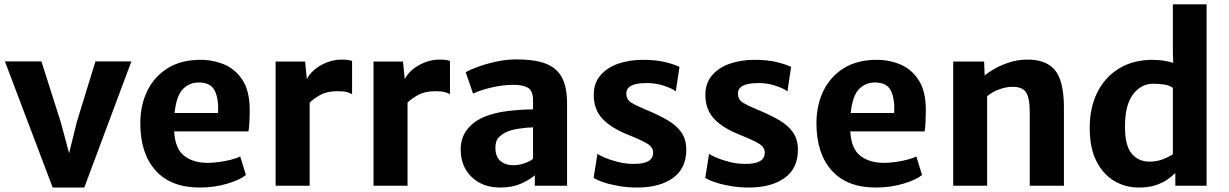

<svg xmlns="http://www.w3.org/2000/svg" viewBox="-20 -832 5504 860"><path d="M216 8 2 -557H165.5L252 -285.5L289.5 -145.5L324 -285.5L407.5 -557H568.5L357.5 8Z M874 8Q745.5 8 677 -68.2Q608.5 -144.5 608.5 -280Q608.5 -361 639.8 -425Q671 -489 730.5 -526.2Q790 -563.5 876 -564Q933.5 -564.5 983.8 -543.5Q1034 -522.5 1065.8 -474.2Q1097.5 -426 1098.5 -344.5Q1098.5 -314 1097.2 -287.8Q1096 -261.5 1093 -243.5H760Q764.5 -165.5 805.2 -134Q846 -102.5 910.5 -102.5Q934.5 -102.5 963 -106.5Q991.5 -110.5 1017 -117.2Q1042.5 -124 1056 -131L1081.5 -48Q1053.5 -25.5 996.2 -8.8Q939 8 874 8ZM871 -462.5Q828 -462.5 799 -432.8Q770 -403 762 -326H956.5Q960.5 -386.5 942.5 -424.5Q924.5 -462.5 871 -462.5Z M1214.5 0V-556.5H1346.5L1354.5 -477.5Q1365.5 -500.5 1389 -520.2Q1412.5 -540 1444.2 -552.5Q1476 -565 1510.5 -565Q1525.5 -565 1538.2 -563.5Q1551 -562 1557 -558.5V-410Q1550 -414.5 1535.5 -419Q1521 -423.5 1491.5 -423.5Q1444.5 -423.5 1414.2 -406.5Q1384 -389.5 1367 -372.5V0Z M1653 0V-556.5H1785L1793 -477.5Q1804 -500.5 1827.5 -520.2Q1851 -540 1882.8 -552.5Q1914.5 -565 1949 -565Q1964 -565 1976.8 -563.5Q1989.5 -562 1995.5 -558.5V-410Q1988.5 -414.5 1974 -419Q1959.5 -423.5 1930 -423.5Q1883 -423.5 1852.8 -406.5Q1822.5 -389.5 1805.5 -372.5V0Z M2221 8Q2141.5 8 2092.5 -39.2Q2043.5 -86.5 2043.5 -163Q2043.5 -213.5 2071.2 -250.2Q2099 -287 2146.5 -307.5Q2195.5 -328 2256.2 -335Q2317 -342 2367.5 -342V-383Q2367.5 -425.5 2345 -438.8Q2322.5 -452 2280.5 -452Q2233 -452 2181.2 -440Q2129.5 -428 2099 -412.5L2066 -508.5Q2082.5 -518.5 2118.8 -532Q2155 -545.5 2201.5 -555.8Q2248 -566 2295 -566Q2372 -566 2421.8 -548Q2471.5 -530 2495.8 -487Q2520 -444 2520 -368V0H2375.5V-47Q2353 -27 2313.5 -9.5Q2274 8 2221 8ZM2199 -171Q2199 -130.5 2221.2 -111.2Q2243.5 -92 2279.5 -92Q2307 -92 2333.5 -102.2Q2360 -112.5 2367.5 -121.5V-261.5Q2340 -261 2304.8 -255.8Q2269.5 -250.5 2249 -241Q2229.5 -232 2214.2 -217Q2199 -202 2199 -171Z M2639 -35.5 2656 -143Q2664 -136.5 2688.5 -126Q2713 -115.5 2747 -106.8Q2781 -98 2817 -98Q2905.5 -96.5 2905.5 -148.5Q2905.5 -174.5 2874.5 -191.5Q2843.5 -208.5 2798 -226.5Q2716.5 -258.5 2677.8 -300.8Q2639 -343 2639.5 -408.5Q2640 -460.5 2669.8 -495Q2699.5 -529.5 2749.2 -546.8Q2799 -564 2859.5 -564Q2921 -564 2964 -552.8Q3007 -541.5 3023.5 -532L3007 -422.5Q2992.5 -435 2955.2 -447.5Q2918 -460 2878.5 -460Q2830 -460 2807.8 -448.2Q2785.5 -436.5 2785.5 -414.5Q2785 -386 2807.8 -372.2Q2830.5 -358.5 2871 -341.5Q2931 -317 2971.8 -292.8Q3012.5 -268.5 3033.2 -237.2Q3054 -206 3054 -161Q3054 -78 2994.5 -35Q2935 8 2834 8Q2791.5 8 2752.2 1.2Q2713 -5.5 2683.2 -15.5Q2653.5 -25.5 2639 -35.5Z M3139 -35.5 3156 -143Q3164 -136.5 3188.5 -126Q3213 -115.5 3247 -106.8Q3281 -98 3317 -98Q3405.5 -96.5 3405.5 -148.5Q3405.5 -174.5 3374.5 -191.5Q3343.5 -208.5 3298 -226.5Q3216.5 -258.5 3177.8 -300.8Q3139 -343 3139.5 -408.5Q3140 -460.5 3169.8 -495Q3199.5 -529.5 3249.2 -546.8Q3299 -564 3359.5 -564Q3421 -564 3464 -552.8Q3507 -541.5 3523.5 -532L3507 -422.5Q3492.5 -435 3455.2 -447.5Q3418 -460 3378.5 -460Q3330 -460 3307.8 -448.2Q3285.5 -436.5 3285.5 -414.5Q3285 -386 3307.8 -372.2Q3330.5 -358.5 3371 -341.5Q3431 -317 3471.8 -292.8Q3512.5 -268.5 3533.2 -237.2Q3554 -206 3554 -161Q3554 -78 3494.5 -35Q3435 8 3334 8Q3291.5 8 3252.2 1.2Q3213 -5.5 3183.2 -15.5Q3153.5 -25.5 3139 -35.5Z M3902.5 8Q3774 8 3705.5 -68.2Q3637 -144.5 3637 -280Q3637 -361 3668.2 -425Q3699.5 -489 3759 -526.2Q3818.5 -563.5 3904.5 -564Q3962 -564.5 4012.2 -543.5Q4062.5 -522.5 4094.2 -474.2Q4126 -426 4127 -344.5Q4127 -314 4125.8 -287.8Q4124.5 -261.5 4121.5 -243.5H3788.5Q3793 -165.5 3833.8 -134Q3874.5 -102.5 3939 -102.5Q3963 -102.5 3991.5 -106.5Q4020 -110.5 4045.5 -117.2Q4071 -124 4084.5 -131L4110 -48Q4082 -25.5 4024.8 -8.8Q3967.5 8 3902.5 8ZM3899.5 -462.5Q3856.5 -462.5 3827.5 -432.8Q3798.5 -403 3790.5 -326H3985Q3989 -386.5 3971 -424.5Q3953 -462.5 3899.5 -462.5Z M4249.5 0V-556.5H4388L4390.5 -494Q4409.5 -510 4439 -526.2Q4468.5 -542.5 4504.2 -553.5Q4540 -564.5 4576.5 -565Q4663.5 -567 4704.5 -518.8Q4745.5 -470.5 4745.5 -349.5V0H4592.5V-328Q4592.5 -393 4575.5 -419Q4558.5 -445 4509 -443Q4486.5 -442.5 4456.2 -432Q4426 -421.5 4401.5 -401V0Z M5080.5 8Q5021.5 8 4971.8 -21Q4922 -50 4891.5 -109.2Q4861 -168.5 4861 -259Q4861 -351.5 4896 -420Q4931 -488.5 4994 -526.2Q5057 -564 5142 -564Q5171 -564 5194.5 -560Q5218 -556 5235 -550.5L5233.5 -599V-812.5H5384.5V0H5244.5V-57Q5231.5 -44 5210.2 -28.8Q5189 -13.5 5157 -2.8Q5125 8 5080.5 8ZM5019 -269.5Q5018 -183 5047.8 -145.5Q5077.5 -108 5129.5 -108Q5161 -108 5189.5 -119Q5218 -130 5233.5 -141.5V-438.5Q5220.5 -448.5 5197.8 -452.8Q5175 -457 5146 -457Q5091.5 -457 5055.5 -410Q5019.5 -363 5019 -269.5Z"/></svg>

Font: Merriweather Sans
Style: Bold
Weight: 700
Designer: Eben Sorkin
Foundry: Eben Sorkin
Version: Version 1.008; ttfautohint (v1.7.19-72a1) -l 8 -r 50 -G 200 